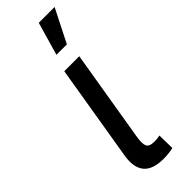

<svg xmlns="http://www.w3.org/2000/svg" viewBox="-255 -769 787 787"><g transform="rotate(-45 138.5 -375.0)"><path d="M153.3 2.9Q89.8 2.9 64.5 -28.3Q39.1 -59.6 49.3 -120.1L118.7 -539.1H205.6L139.2 -139.2Q133.3 -103 140.1 -88.4Q147 -73.7 175.8 -73.7Q187.5 -73.7 194.8 -74.7Q202.1 -75.7 208 -77.1L209.5 -3.4Q199.7 -1 184.8 1Q169.9 2.9 153.3 2.9ZM143.6 -609.4 185.1 -753.4H276.9L204.1 -609.4Z"/></g></svg>

Font: Inter 18pt
Style: Italic
Weight: 400
Italic angle: -9.3988°
Designer: Rasmus Andersson
Foundry: rsms
Version: Version 4.001;git-66647c0bb